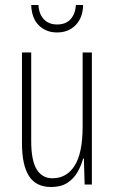

<svg xmlns="http://www.w3.org/2000/svg" viewBox="-20 -739 458 769"><path d="M348 -529V0H319L316 -104H313Q305 -75 290 -49Q275 -23 249.5 -6.5Q224 10 185 10Q124 10 96 -34Q68 -78 68 -165V-529H105V-174Q105 -96 127 -60.5Q149 -25 190 -25Q247 -25 279 -75.5Q311 -126 311 -233V-529ZM313 -719Q312 -669 283.5 -639Q255 -609 208 -609Q165 -609 136 -637Q107 -665 105 -719H134Q136 -683 155.5 -662Q175 -641 209 -641Q244 -641 263 -662.5Q282 -684 284 -719Z"/></svg>

Font: Noto Sans Tamil ExtraCondensed ExtraLight
Style: Regular
Weight: 200
Width: 2
Designer: Jelle Bosma - Monotype Design Team
Foundry: Monotype Imaging Inc.
Version: Version 2.004; ttfautohint (v1.8.4.7-5d5b)